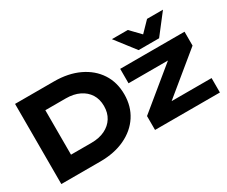

<svg xmlns="http://www.w3.org/2000/svg" viewBox="-123 -1184 1843 1556"><g transform="rotate(-30 798.0 -406.0)"><path d="M439 -750Q571 -750 670.5 -703Q770 -656 825 -572Q880 -488 880 -375Q880 -263 825 -178.5Q770 -94 670.5 -47Q571 0 439 0H74V-750ZM261 -77 169 -167H453Q525 -167 578.5 -193Q632 -219 661 -265.5Q690 -312 690 -375Q690 -439 661 -485Q632 -531 578.5 -557Q525 -583 453 -583H169L261 -673ZM951 0V-130L1357 -463L1485 -435H954V-570H1556V-440L1150 -107L1041 -135H1558V0ZM1351 -627H1159L1016 -812H1165L1297 -675H1212L1345 -812H1494Z"/></g></svg>

Font: Unbounded SemiBold
Style: Regular
Weight: 600
Designer: Luke Prowse, Jean-Baptiste Morizot, Fátima Lázaro, Florian Runge
Foundry: NaN
Version: Version 1.700